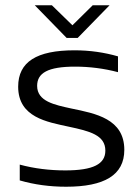

<svg xmlns="http://www.w3.org/2000/svg" viewBox="-20 -700 525 729"><path d="M241 -219C321 -202 380 -187 380 -128C380 -77 334 -53 228 -53C169 -53 110 -60 55 -75V-15C110 1 169 9 231 9C376 9 452 -35 452 -131C452 -249 343 -269 251 -288C187 -302 121 -315 121 -374C121 -423 162 -447 265 -447C320 -447 375 -440 428 -426V-486C376 -501 321 -509 263 -509C119 -509 49 -465 49 -371C49 -254 159 -237 241 -219ZM112 -680 233 -556H275L396 -680H332L255 -604L177 -680Z"/></svg>

Font: LT Wave Text Light
Style: Regular
Weight: 300
Designer: Daniel Lyons
Version: Version 2.5 (Glyphs App)